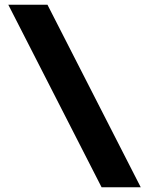

<svg xmlns="http://www.w3.org/2000/svg" viewBox="-20 -710 628 809"><path d="M180 -690 573 79H408L15 -690Z"/></svg>

Font: Exo 2 Black
Style: Regular
Weight: 900
Designer: Natanael Gama
Foundry: Natanael Gama
Version: Version 2.010